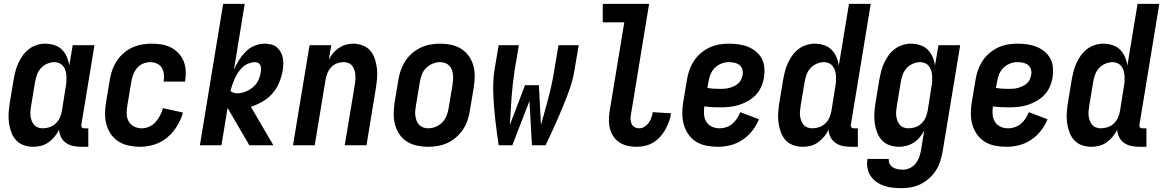

<svg xmlns="http://www.w3.org/2000/svg" viewBox="-20 -755 6046 998"><path d="M439 8H403Q382 8 361.5 4Q341 0 324 -11.5Q307 -23 297.5 -41.5Q288 -60 287 -81Q278 -62 264 -45Q250 -28 232.5 -15.5Q215 -3 194.5 2.5Q174 8 154 8Q127 8 103 -0.5Q79 -9 63 -27Q47 -45 38.5 -68.5Q30 -92 26.5 -117.5Q23 -143 25 -169.5Q27 -196 31 -222L51 -342Q55 -364 60.5 -385.5Q66 -407 75.5 -427.5Q85 -448 98.5 -467Q112 -486 130.5 -500Q149 -514 171 -521Q193 -528 214 -528Q239 -528 262.5 -520.5Q286 -513 302 -497Q318 -481 327.5 -459Q337 -437 340 -414L358 -520H471L403 -108Q402 -104 402.5 -100Q403 -96 405.5 -93Q408 -90 411.5 -89Q415 -88 419 -88H439ZM202 -88Q220 -88 238 -94Q256 -100 270 -113.5Q284 -127 291.5 -144.5Q299 -162 302 -180L321 -300Q324 -314 325 -328.5Q326 -343 325.5 -357Q325 -371 321.5 -384.5Q318 -398 310 -409Q302 -420 289.5 -426Q277 -432 263 -432Q244 -432 224.5 -423.5Q205 -415 191.5 -399.5Q178 -384 171.5 -365Q165 -346 162 -327L142 -207Q140 -193 138.5 -179.5Q137 -166 138.5 -153Q140 -140 144.5 -128Q149 -116 157 -106.5Q165 -97 177 -92.5Q189 -88 202 -88Z M709 8Q679 8 650 2Q621 -4 597.5 -18.5Q574 -33 558 -55.5Q542 -78 534 -105.5Q526 -133 526 -162.5Q526 -192 531 -222L551 -342Q555 -367 564 -392Q573 -417 587.5 -439Q602 -461 623 -479Q644 -497 668 -508Q692 -519 717.5 -523.5Q743 -528 768 -528Q794 -528 819.5 -524Q845 -520 867 -509Q889 -498 906 -480.5Q923 -463 933 -440.5Q943 -418 945 -392.5Q947 -367 943 -340L942 -331H831V-336Q834 -354 831.5 -372Q829 -390 820 -404Q811 -418 794.5 -425Q778 -432 760 -432Q741 -432 722 -423.5Q703 -415 690.5 -399Q678 -383 671.5 -364.5Q665 -346 662 -327L642 -207Q638 -185 638.5 -163.5Q639 -142 648.5 -124.5Q658 -107 676.5 -97.5Q695 -88 717 -88Q736 -88 755.5 -96.5Q775 -105 789 -121Q803 -137 812.5 -155.5Q822 -174 827 -193L931 -170Q921 -134 900.5 -100Q880 -66 849.5 -40.5Q819 -15 782 -3.5Q745 8 709 8Z M1401 0H1276L1163 -194L1131 0H1019L1140 -735H1252L1196 -393Q1207 -418 1222 -442Q1237 -466 1256.5 -486Q1276 -506 1302.5 -517Q1329 -528 1355 -528Q1372 -528 1389 -524Q1406 -520 1418 -510Q1430 -500 1438.5 -485.5Q1447 -471 1450 -454.5Q1453 -438 1452.5 -421Q1452 -404 1449 -386Q1443 -355 1430.5 -324.5Q1418 -294 1396 -269Q1374 -244 1344.5 -227Q1315 -210 1284 -200ZM1214 -270Q1234 -270 1255.5 -278.5Q1277 -287 1294.5 -301.5Q1312 -316 1322 -336.5Q1332 -357 1335 -378Q1337 -387 1337 -396.5Q1337 -406 1334 -414Q1331 -422 1323.5 -427Q1316 -432 1306 -432Q1290 -432 1273 -425.5Q1256 -419 1242.5 -407Q1229 -395 1218.5 -379.5Q1208 -364 1201 -348Q1194 -332 1188 -315.5Q1182 -299 1178 -282Q1185 -276 1194.5 -273Q1204 -270 1214 -270Z M1503 0 1589 -520H1702L1689 -445Q1698 -463 1711 -478.5Q1724 -494 1741 -505.5Q1758 -517 1777 -522.5Q1796 -528 1815 -528Q1841 -528 1865 -519Q1889 -510 1904.5 -492Q1920 -474 1928 -450Q1936 -426 1939 -401Q1942 -376 1940 -350Q1938 -324 1934 -298L1885 0H1772L1824 -313Q1826 -326 1827 -339.5Q1828 -353 1827 -366Q1826 -379 1822 -391Q1818 -403 1811 -412.5Q1804 -422 1792 -427Q1780 -432 1767 -432Q1749 -432 1731.5 -425.5Q1714 -419 1701.5 -405.5Q1689 -392 1682 -375Q1675 -358 1672 -340L1616 0Z M2206 8Q2176 8 2147.5 2Q2119 -4 2095.5 -19Q2072 -34 2056.5 -56.5Q2041 -79 2033.5 -106.5Q2026 -134 2026.5 -163.5Q2027 -193 2031 -222L2051 -342Q2055 -367 2064 -392Q2073 -417 2087.5 -439Q2102 -461 2123 -479Q2144 -497 2168 -508Q2192 -519 2217 -523.5Q2242 -528 2267 -528Q2297 -528 2325.5 -522Q2354 -516 2377.5 -501Q2401 -486 2417 -463.5Q2433 -441 2440.5 -413.5Q2448 -386 2447.5 -356.5Q2447 -327 2442 -298L2422 -178Q2418 -153 2409.5 -128Q2401 -103 2386 -81Q2371 -59 2350.5 -41Q2330 -23 2306 -12Q2282 -1 2256.5 3.5Q2231 8 2206 8ZM2206 -88Q2225 -88 2245 -96Q2265 -104 2279.5 -119.5Q2294 -135 2301.5 -154.5Q2309 -174 2312 -193L2332 -313Q2334 -327 2335 -340.5Q2336 -354 2334.5 -367.5Q2333 -381 2328.5 -393Q2324 -405 2315 -414Q2306 -423 2293.5 -427.5Q2281 -432 2267 -432Q2248 -432 2228.5 -424Q2209 -416 2194 -400.5Q2179 -385 2172 -365.5Q2165 -346 2162 -327L2142 -207Q2140 -193 2138.5 -179.5Q2137 -166 2139 -152.5Q2141 -139 2145.5 -127Q2150 -115 2159 -106Q2168 -97 2180 -92.5Q2192 -88 2206 -88Z M2572 0Q2567 -32 2563 -64Q2559 -96 2555 -128Q2551 -160 2548.5 -192.5Q2546 -225 2544.5 -257.5Q2543 -290 2544 -323.5Q2545 -357 2550 -390L2572 -520H2677L2655 -390Q2644 -319 2639 -247.5Q2634 -176 2630 -105L2709 -312H2781L2792 -105Q2812 -176 2831 -247.5Q2850 -319 2861 -390L2883 -520H2988L2966 -390Q2961 -357 2951 -323.5Q2941 -290 2928.5 -257.5Q2916 -225 2902.5 -192.5Q2889 -160 2875 -128Q2861 -96 2846 -64Q2831 -32 2816 0H2745L2732 -230L2643 0Z M3289 8Q3265 8 3242.5 3Q3220 -2 3201 -14Q3182 -26 3169.5 -44.5Q3157 -63 3151 -84.5Q3145 -106 3145 -130Q3145 -154 3149 -178L3225 -639H3113V-735H3354L3260 -162Q3257 -149 3257.5 -136Q3258 -123 3263 -111.5Q3268 -100 3279 -94Q3290 -88 3303 -88Q3317 -88 3330.5 -96.5Q3344 -105 3352.5 -117.5Q3361 -130 3366 -144Q3371 -158 3373 -172L3468 -166Q3465 -144 3457 -122.5Q3449 -101 3438 -81Q3427 -61 3411 -43.5Q3395 -26 3375 -14Q3355 -2 3333 3Q3311 8 3289 8Z M3712 8Q3682 8 3653 2.5Q3624 -3 3600 -17.5Q3576 -32 3559.5 -55Q3543 -78 3535 -105Q3527 -132 3526.5 -162Q3526 -192 3531 -222L3551 -342Q3555 -367 3564 -392Q3573 -417 3587.5 -439Q3602 -461 3623 -479Q3644 -497 3668 -508Q3692 -519 3717 -523.5Q3742 -528 3767 -528Q3793 -528 3819 -524.5Q3845 -521 3867.5 -512Q3890 -503 3909 -487.5Q3928 -472 3939.5 -450.5Q3951 -429 3953 -403Q3955 -377 3951 -351Q3947 -327 3936.5 -303.5Q3926 -280 3908.5 -261.5Q3891 -243 3868 -230Q3845 -217 3821 -209.5Q3797 -202 3772.5 -199.5Q3748 -197 3724 -197Q3703 -197 3682.5 -198Q3662 -199 3641 -202Q3638 -181 3639.5 -160Q3641 -139 3651.5 -122Q3662 -105 3680.5 -96.5Q3699 -88 3721 -88Q3738 -88 3755.5 -94Q3773 -100 3787 -112Q3801 -124 3811 -139.5Q3821 -155 3828 -172L3925 -135Q3912 -103 3890.5 -75.5Q3869 -48 3840 -28.5Q3811 -9 3778 -0.5Q3745 8 3712 8ZM3724 -293Q3736 -293 3748.5 -294Q3761 -295 3773 -298.5Q3785 -302 3796.5 -307.5Q3808 -313 3818 -322Q3828 -331 3833 -342.5Q3838 -354 3840 -366Q3843 -381 3838.5 -395Q3834 -409 3823 -417.5Q3812 -426 3797 -429Q3782 -432 3767 -432Q3748 -432 3728.5 -424Q3709 -416 3694 -400.5Q3679 -385 3672 -365.5Q3665 -346 3662 -327L3657 -298Q3674 -295 3690.5 -294Q3707 -293 3724 -293Z M4439 8H4403Q4382 8 4361.5 4Q4341 0 4324 -11.5Q4307 -23 4297.5 -41.5Q4288 -60 4287 -81Q4278 -62 4264 -45Q4250 -28 4232.5 -15.5Q4215 -3 4194.5 2.5Q4174 8 4154 8Q4127 8 4103 -0.5Q4079 -9 4063 -27Q4047 -45 4038.5 -68.5Q4030 -92 4026.5 -117.5Q4023 -143 4025 -169.5Q4027 -196 4031 -222L4051 -342Q4055 -364 4060.5 -385.5Q4066 -407 4075.5 -427.5Q4085 -448 4098.5 -467Q4112 -486 4130.5 -500Q4149 -514 4171 -521Q4193 -528 4214 -528Q4239 -528 4262.5 -520.5Q4286 -513 4302 -497Q4318 -481 4327.5 -459Q4337 -437 4340 -414L4393 -735H4506L4403 -108Q4402 -104 4402.5 -100Q4403 -96 4405.5 -93Q4408 -90 4411.5 -89Q4415 -88 4419 -88H4439ZM4202 -88Q4220 -88 4238 -94Q4256 -100 4270 -113.5Q4284 -127 4291.5 -144.5Q4299 -162 4302 -180L4321 -300Q4324 -314 4325 -328.5Q4326 -343 4325.5 -357Q4325 -371 4321.5 -384.5Q4318 -398 4310 -409Q4302 -420 4289.5 -426Q4277 -432 4263 -432Q4244 -432 4224.5 -423.5Q4205 -415 4191.5 -399.5Q4178 -384 4171.5 -365Q4165 -346 4162 -327L4142 -207Q4140 -193 4138.5 -179.5Q4137 -166 4138.5 -153Q4140 -140 4144.5 -128Q4149 -116 4157 -106.5Q4165 -97 4177 -92.5Q4189 -88 4202 -88Z M4666 223Q4642 223 4619 220.5Q4596 218 4574.5 210.5Q4553 203 4535 190Q4517 177 4505 159Q4493 141 4489 118Q4485 95 4489 72V71H4600Q4598 85 4604.5 97Q4611 109 4622 115.5Q4633 122 4646.5 124.5Q4660 127 4674 127Q4692 127 4710.5 118Q4729 109 4741 93Q4753 77 4759 58.5Q4765 40 4768 22L4784 -76Q4774 -58 4761 -42Q4748 -26 4730.5 -14.5Q4713 -3 4693 2.5Q4673 8 4654 8Q4627 8 4603 -0.5Q4579 -9 4563 -27Q4547 -45 4538.5 -68.5Q4530 -92 4526.5 -117.5Q4523 -143 4525 -169.5Q4527 -196 4531 -222L4551 -342Q4555 -364 4560.5 -385.5Q4566 -407 4575.5 -427.5Q4585 -448 4598.5 -467Q4612 -486 4630.5 -500Q4649 -514 4671 -521Q4693 -528 4714 -528Q4739 -528 4762.5 -520.5Q4786 -513 4802 -497Q4818 -481 4827.5 -459Q4837 -437 4840 -414L4858 -520H4971L4879 37Q4874 62 4866 86.5Q4858 111 4843.5 133Q4829 155 4808.5 173Q4788 191 4764.5 202.5Q4741 214 4716 218.5Q4691 223 4666 223ZM4702 -88Q4720 -88 4738 -94Q4756 -100 4770 -113.5Q4784 -127 4791.5 -144.5Q4799 -162 4802 -180L4821 -300Q4824 -314 4825 -328.5Q4826 -343 4825.5 -357Q4825 -371 4821.5 -384.5Q4818 -398 4810 -409Q4802 -420 4789.5 -426Q4777 -432 4763 -432Q4744 -432 4724.5 -423.5Q4705 -415 4691.5 -399.5Q4678 -384 4671.5 -365Q4665 -346 4662 -327L4642 -207Q4640 -193 4638.5 -179.5Q4637 -166 4638.5 -153Q4640 -140 4644.5 -128Q4649 -116 4657 -106.5Q4665 -97 4677 -92.5Q4689 -88 4702 -88Z M5212 8Q5182 8 5153 2.5Q5124 -3 5100 -17.5Q5076 -32 5059.5 -55Q5043 -78 5035 -105Q5027 -132 5026.5 -162Q5026 -192 5031 -222L5051 -342Q5055 -367 5064 -392Q5073 -417 5087.5 -439Q5102 -461 5123 -479Q5144 -497 5168 -508Q5192 -519 5217 -523.5Q5242 -528 5267 -528Q5293 -528 5319 -524.5Q5345 -521 5367.5 -512Q5390 -503 5409 -487.5Q5428 -472 5439.5 -450.5Q5451 -429 5453 -403Q5455 -377 5451 -351Q5447 -327 5436.5 -303.5Q5426 -280 5408.5 -261.5Q5391 -243 5368 -230Q5345 -217 5321 -209.5Q5297 -202 5272.5 -199.5Q5248 -197 5224 -197Q5203 -197 5182.5 -198Q5162 -199 5141 -202Q5138 -181 5139.5 -160Q5141 -139 5151.5 -122Q5162 -105 5180.5 -96.5Q5199 -88 5221 -88Q5238 -88 5255.5 -94Q5273 -100 5287 -112Q5301 -124 5311 -139.5Q5321 -155 5328 -172L5425 -135Q5412 -103 5390.5 -75.5Q5369 -48 5340 -28.5Q5311 -9 5278 -0.5Q5245 8 5212 8ZM5224 -293Q5236 -293 5248.5 -294Q5261 -295 5273 -298.5Q5285 -302 5296.5 -307.5Q5308 -313 5318 -322Q5328 -331 5333 -342.5Q5338 -354 5340 -366Q5343 -381 5338.5 -395Q5334 -409 5323 -417.5Q5312 -426 5297 -429Q5282 -432 5267 -432Q5248 -432 5228.5 -424Q5209 -416 5194 -400.5Q5179 -385 5172 -365.5Q5165 -346 5162 -327L5157 -298Q5174 -295 5190.5 -294Q5207 -293 5224 -293Z M5939 8H5903Q5882 8 5861.5 4Q5841 0 5824 -11.5Q5807 -23 5797.5 -41.5Q5788 -60 5787 -81Q5778 -62 5764 -45Q5750 -28 5732.5 -15.5Q5715 -3 5694.5 2.5Q5674 8 5654 8Q5627 8 5603 -0.5Q5579 -9 5563 -27Q5547 -45 5538.5 -68.5Q5530 -92 5526.5 -117.5Q5523 -143 5525 -169.5Q5527 -196 5531 -222L5551 -342Q5555 -364 5560.5 -385.5Q5566 -407 5575.5 -427.5Q5585 -448 5598.5 -467Q5612 -486 5630.5 -500Q5649 -514 5671 -521Q5693 -528 5714 -528Q5739 -528 5762.5 -520.5Q5786 -513 5802 -497Q5818 -481 5827.5 -459Q5837 -437 5840 -414L5893 -735H6006L5903 -108Q5902 -104 5902.5 -100Q5903 -96 5905.5 -93Q5908 -90 5911.5 -89Q5915 -88 5919 -88H5939ZM5702 -88Q5720 -88 5738 -94Q5756 -100 5770 -113.5Q5784 -127 5791.5 -144.5Q5799 -162 5802 -180L5821 -300Q5824 -314 5825 -328.5Q5826 -343 5825.5 -357Q5825 -371 5821.5 -384.5Q5818 -398 5810 -409Q5802 -420 5789.5 -426Q5777 -432 5763 -432Q5744 -432 5724.5 -423.5Q5705 -415 5691.5 -399.5Q5678 -384 5671.5 -365Q5665 -346 5662 -327L5642 -207Q5640 -193 5638.5 -179.5Q5637 -166 5638.5 -153Q5640 -140 5644.5 -128Q5649 -116 5657 -106.5Q5665 -97 5677 -92.5Q5689 -88 5702 -88Z"/></svg>

Font: Iosevka Term Curly
Style: Bold Italic
Weight: 700
Italic angle: -9°
Designer: Belleve Invis
Foundry: Belleve Invis
Version: Version 32.3.0